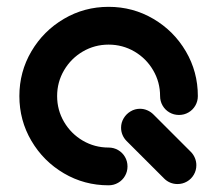

<svg xmlns="http://www.w3.org/2000/svg" viewBox="-20 -542 639 565"><path d="M557.8 -55.9Q557.8 -40.7 550.4 -28Q543 -15.2 530.2 -7.8Q517.4 -0.4 502.2 -0.4Q491.1 -0.4 480.9 -4.6Q470.7 -8.9 463 -16.7L352.6 -127Q344.8 -134.8 340.6 -144.8Q336.3 -154.8 336.3 -166.3Q336.3 -181.1 343.9 -193.9Q351.5 -206.7 364.3 -214.3Q377 -221.9 391.9 -221.9Q403.3 -221.9 413.5 -217.4Q423.7 -213 431.5 -205.2L541.5 -95.2Q549.3 -87.4 553.5 -77.2Q557.8 -67 557.8 -55.9ZM355.2 -52.2Q355.2 -37 347.8 -24.3Q340.4 -11.5 327.6 -4.1Q314.8 3.3 299.6 3.3Q228.1 3.3 168 -32Q107.8 -67.4 72.4 -127.6Q37 -187.8 37 -259.3Q37 -330.7 72.4 -390.9Q107.8 -451.1 168 -486.5Q228.1 -521.9 299.6 -521.9Q371.1 -521.9 431.3 -486.5Q491.5 -451.1 526.9 -390.9Q562.2 -330.7 562.2 -259.3Q562.2 -244.1 554.8 -231.3Q547.4 -218.5 534.6 -211.1Q521.9 -203.7 506.7 -203.7Q491.5 -203.7 478.7 -211.1Q465.9 -218.5 458.5 -231.3Q451.1 -244.1 451.1 -259.3Q451.1 -300.4 430.7 -335.2Q410.4 -370 375.6 -390.4Q340.7 -410.7 299.6 -410.7Q258.5 -410.7 223.7 -390.4Q188.9 -370 168.5 -335.2Q148.1 -300.4 148.1 -259.3Q148.1 -218.1 168.5 -183.3Q188.9 -148.5 223.7 -128.1Q258.5 -107.8 299.6 -107.8Q314.8 -107.8 327.6 -100.4Q340.4 -93 347.8 -80.2Q355.2 -67.4 355.2 -52.2Z"/></svg>

Font: 26F Galaxy Hebrew Black
Style: Regular
Weight: 900
Designer: C₂₉H₂₅N₃O₅
Version: Version 1.000